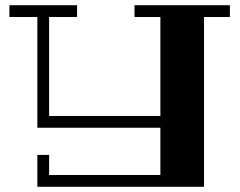

<svg xmlns="http://www.w3.org/2000/svg" viewBox="-20 -489 920 735"><path d="M860 -424H761V226H123V104H168V181H594V0H123V-424H16V-469H275V-424H168V-45H594V-424H495V-469H860Z"/></svg>

Font: Geostar Fill
Style: Regular
Weight: 400
Designer: Joe Prince
Foundry: Joe Prince
Version: Version 1.002